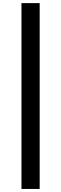

<svg xmlns="http://www.w3.org/2000/svg" viewBox="-20 -982 394 1236"><path d="M235.4 -961.9V234.4H118.2V-961.9Z"/></svg>

Font: Inter 17pt SemiBold
Style: Regular
Weight: 600
Version: Version 4.001;git-66647c0bb